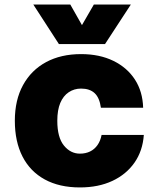

<svg xmlns="http://www.w3.org/2000/svg" viewBox="-20 -809 690 841"><path d="M330 12Q240 12 176 -23Q112 -58 78.5 -123.5Q45 -189 45 -280Q45 -371 81 -436.5Q117 -502 182 -537Q247 -572 335 -572Q416 -572 476.5 -542.5Q537 -513 571 -460.5Q605 -408 607 -337H422Q416 -381 394.5 -401Q373 -421 335 -421Q305 -421 281 -405Q257 -389 244 -358Q231 -327 231 -280Q231 -207 260 -171.5Q289 -136 330 -136Q355 -136 374.5 -145.5Q394 -155 407 -173.5Q420 -192 425 -218H610Q605 -148 569 -96.5Q533 -45 472 -16.5Q411 12 330 12ZM126 -789H288L339 -699L391 -789H553L440 -616H238Z"/></svg>

Font: Azeret Mono ExtraBold
Style: Regular
Weight: 800
Designer: Martin Vácha
Foundry: Displaay
Version: Version 1.002